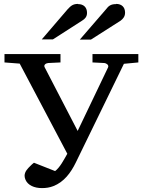

<svg xmlns="http://www.w3.org/2000/svg" viewBox="-20 -947 735 984"><path d="M263 -70 154 -113C147 -108 141 -102 135 -96C123 -84 106 -68 106 -46C106 -39 108 -32 111 -25C123 2 155 17 195 17C216 17 235 14 253 7C308 -14 343 -62 368 -113L615 -620L689 -627V-670H454V-627L515 -624C525 -623 539 -614 534 -602L378 -276L209 -602C202 -615 216 -623 227 -624L290 -627V-670H3V-627L81 -621L325 -159C307 -128 288 -89 261 -69ZM380 -927C351 -927 341 -914 327 -900L194 -745H251L402 -842C415 -850 426 -861 426 -881C426 -909 409 -926 380 -926ZM575 -926C547 -926 536 -916 523 -899L389 -744H446L598 -841C610 -850 621 -862 621 -882C621 -910 604 -927 575 -927Z"/></svg>

Font: Veleka
Style: Regular
Weight: 400
Designer: Stefan Peev, Context Ltd, 2016; SIL International, 1997-2014.
Foundry: Stefan Peev, Context Ltd, 2016
Version: Version 1.000